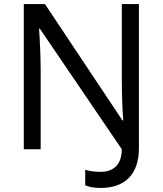

<svg xmlns="http://www.w3.org/2000/svg" viewBox="-20 -734 800 944"><path d="M475 190C590 190 663 128 663 -6V-714H579V-342C579 -268 582 -185 586 -142H582L201 -714H97V0H180V-387C180 -460 175 -554 172 -593H176L579 0C578 87 526 111 475 111C446 111 420 107 399 101V177C417 185 442 190 475 190Z"/></svg>

Font: Noto Sans Caucasian Albanian
Style: Regular
Weight: 400
Designer: Monotype Design Team
Foundry: Monotype Imaging Inc.
Version: Version 2.005